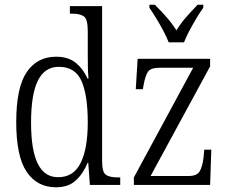

<svg xmlns="http://www.w3.org/2000/svg" viewBox="-20 -786 971 816"><path d="M218 10Q138 10 93.5 -55.5Q49 -121 49 -267Q49 -414 93.5 -479.5Q138 -545 219 -545Q270 -545 302 -519Q334 -493 352 -452H356Q354 -476 353.5 -502.5Q353 -529 353 -555V-654Q353 -704 337 -716Q321 -728 286 -728H277V-760H414V-101Q414 -55 429.5 -43.5Q445 -32 481 -32H491V0H362L355 -95H353Q333 -47 301.5 -18.5Q270 10 218 10ZM228 -33Q293 -33 323 -94Q353 -155 353 -266Q353 -381 326.5 -441.5Q300 -502 230 -502Q170 -502 141 -443.5Q112 -385 112 -265Q112 -147 141 -89.5Q170 -32 228 -33ZM549 0V-32L801 -498H657Q620 -498 608.5 -480.5Q597 -463 590 -423L587 -407H557L565 -536H873V-504L620 -38H781Q816 -38 828 -57Q840 -76 845 -116L848 -150H878L873 0ZM697 -606Q688 -629 674 -655.5Q660 -682 644 -708Q628 -734 615 -753V-766H638Q665 -739 687.5 -713.5Q710 -688 730 -657Q749 -688 771.5 -713.5Q794 -739 820 -766H844V-753Q830 -734 814.5 -708Q799 -682 785 -655.5Q771 -629 762 -606Z"/></svg>

Font: Noto Serif Condensed Light
Style: Regular
Weight: 300
Width: 3
Designer: Monotype Design Team
Foundry: Monotype Imaging Inc.
Version: Version 2.013